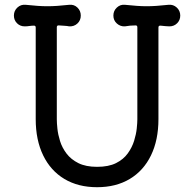

<svg xmlns="http://www.w3.org/2000/svg" viewBox="-20 -757 810 801"><path d="M683 -737Q703 -739 717.5 -725.5Q732 -712 732 -692Q732 -673 719 -660Q706 -647 687 -647Q679 -647 669.5 -648Q660 -649 650 -650H648Q641 -650 641 -642V-260Q641 -173 610 -109Q579 -45 521.5 -10.5Q464 24 385 24Q306 24 248.5 -10.5Q191 -45 160 -109Q129 -173 129 -260V-642Q129 -650 122 -650Q112 -650 102.5 -648.5Q93 -647 83 -647Q64 -647 51 -660Q38 -673 38 -692Q38 -712 52.5 -725.5Q67 -739 87 -737Q116 -734 137 -732.5Q158 -731 178 -731Q198 -731 219.5 -732.5Q241 -734 269 -737Q289 -739 303 -725.5Q317 -712 317 -692Q317 -672 303 -659Q289 -646 269 -647Q259 -649 248 -649.5Q237 -650 226 -651H224Q217 -651 217 -643V-259Q217 -244 219.5 -220Q222 -196 230.5 -168.5Q239 -141 257.5 -116.5Q276 -92 307 -76.5Q338 -61 385 -61Q433 -61 464 -76.5Q495 -92 513 -117Q531 -142 539.5 -169.5Q548 -197 550.5 -221Q553 -245 553 -259V-643Q553 -651 546 -651Q534 -651 523 -650Q512 -649 501 -647Q482 -646 467.5 -659Q453 -672 453 -692Q453 -712 467.5 -725.5Q482 -739 501 -737Q530 -734 551.5 -732.5Q573 -731 592 -731Q612 -731 633.5 -732.5Q655 -734 683 -737Z"/></svg>

Font: Kiwi Maru Medium
Style: Regular
Weight: 500
Designer: Hiroki-Chan
Version: Version 1.100